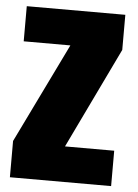

<svg xmlns="http://www.w3.org/2000/svg" viewBox="-50 -715 540 754"><g transform="rotate(5 220.0 -337.5)"><path d="M17.5 0H416.5V-139.5H222.5L413.5 -536.5V-675H25V-536.5H209L17.5 -143Z"/></g></svg>

Font: Anybody Condensed Black
Style: Regular
Weight: 900
Width: 3
Designer: Tyler Finck
Foundry: Etcetera Type Company
Version: Version 1.113;gftools[0.9.25]